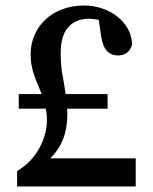

<svg xmlns="http://www.w3.org/2000/svg" viewBox="-20 -676 554 696"><path d="M472 -102V0H42V-56Q94 -87 122 -138Q150 -189 150 -240Q150 -265 146 -282H48V-335H131Q125 -351 118 -367Q111 -383 105 -400Q99 -417 95 -436.5Q91 -456 91 -479Q91 -516 105 -548.5Q119 -581 144.5 -605Q170 -629 206 -642.5Q242 -656 285 -656Q320 -656 351.5 -645Q383 -634 406.5 -615Q430 -596 444 -570.5Q458 -545 459 -515Q448 -475 407 -475Q384 -475 368 -491Q352 -507 346 -549L338 -604Q319 -608 302 -608Q254 -608 227 -577Q200 -546 200 -483Q200 -438 206.5 -404Q213 -370 218 -335H370V-282H223Q224 -277 224 -271Q224 -265 224 -259Q224 -162 162 -102Z"/></svg>

Font: Source Serif Pro Semibold
Style: Regular
Weight: 600
Designer: Frank Grießhammer
Foundry: Adobe Systems Incorporated
Version: Version 1.014;PS Version 1.0;hotconv 1.0.73;makeotf.lib2.5.5